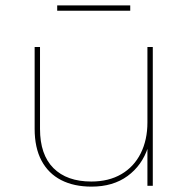

<svg xmlns="http://www.w3.org/2000/svg" viewBox="-20 -692 704 715"><path d="M321 3Q255 3 207.5 -21.5Q160 -46 134.5 -94Q109 -142 109 -212V-517H129V-212Q129 -116 179 -66Q229 -16 320 -16Q385 -16 432 -43.5Q479 -71 504 -121Q529 -171 529 -236V-517H549V0H529V-146L531 -143Q509 -76 455 -36.5Q401 3 321 3ZM193 -652V-672H465V-652Z"/></svg>

Font: Montserrat Alternates Thin
Style: Regular
Weight: 100
Designer: Julieta Ulanovsky
Foundry: Julieta Ulanovsky
Version: Version 9.000